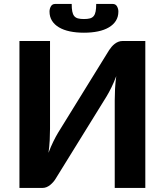

<svg xmlns="http://www.w3.org/2000/svg" viewBox="-20 -928 814 948"><path d="M697.5 -725.5V0H546.5V-432.5Q546.5 -459.5 548 -489.2Q549.5 -519 554 -552Q543 -522.5 530.5 -497Q518 -471.5 506.5 -452.5L255 -46Q250 -37.5 243 -29.5Q236 -21.5 227.8 -14.8Q219.5 -8 209.8 -4Q200 0 189 0H76V-725.5H227V-293Q227 -266 225.5 -236.2Q224 -206.5 219.5 -173.5Q230.5 -203 243 -228.5Q255.5 -254 267 -273L518.5 -680Q523.5 -688 530.5 -696.2Q537.5 -704.5 545.8 -711Q554 -717.5 563.8 -721.5Q573.5 -725.5 584.5 -725.5ZM394.5 -834Q412.5 -834 424.2 -837.2Q436 -840.5 442.8 -849Q449.5 -857.5 452.2 -871.8Q455 -886 455 -908.5H536.5Q551 -908.5 557.8 -896.5Q564.5 -884.5 564.5 -871Q564.5 -845 552.2 -825.5Q540 -806 517.5 -792.8Q495 -779.5 463.8 -773Q432.5 -766.5 394.5 -766.5Q356.5 -766.5 325.2 -773Q294 -779.5 271.5 -792.8Q249 -806 236.8 -825.5Q224.5 -845 224.5 -871Q224.5 -884.5 231.2 -896.5Q238 -908.5 252.5 -908.5H334Q334 -886 336.8 -871.8Q339.5 -857.5 346.2 -849Q353 -840.5 364.8 -837.2Q376.5 -834 394.5 -834Z"/></svg>

Font: Lato 2
Style: Regular
Weight: 800
Designer: Lukasz Dziedzic with Adam Twardoch and Botio Nikoltchev
Foundry: tyPoland Lukasz Dziedzic
Version: Version 2.015; 2015-08-06; http://www.latofonts.com/